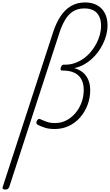

<svg xmlns="http://www.w3.org/2000/svg" viewBox="-132 -1038 901 1573"><path d="M-90 515Q-101 515 -107.5 510Q-114 505 -110 494L305 -780Q329 -851 363.5 -904Q398 -957 448 -987.5Q498 -1018 565 -1018Q608 -1018 642 -1005Q676 -992 700 -967.5Q724 -943 736.5 -908Q749 -873 749 -828Q749 -792 739.5 -754.5Q730 -717 712.5 -680.5Q695 -644 671 -611.5Q647 -579 616.5 -552Q586 -525 551 -506.5Q516 -488 476 -480Q518 -469 547 -444.5Q576 -420 591.5 -383.5Q607 -347 607 -299Q607 -235 585 -177.5Q563 -120 524 -75.5Q485 -31 432 -6Q379 19 317 19Q268 19 235 8Q202 -3 178 -15Q168 -21 166 -29Q164 -37 170 -48Q176 -59 183.5 -62.5Q191 -66 200 -61Q228 -48 254 -39Q280 -30 320 -30Q370 -30 412 -52Q454 -74 486 -111.5Q518 -149 536 -198Q554 -247 554 -301Q554 -353 534.5 -388.5Q515 -424 477 -442Q439 -460 382 -460H375Q367 -460 365 -467.5Q363 -475 367 -487Q371 -497 376 -502.5Q381 -508 388 -508H402Q444 -508 482 -521.5Q520 -535 553 -558.5Q586 -582 612 -613Q638 -644 657 -680Q676 -716 686 -753Q696 -790 696 -825Q696 -872 680.5 -904Q665 -936 635 -952.5Q605 -969 560 -969Q504 -969 465.5 -944Q427 -919 401 -874.5Q375 -830 356 -773L-57 496Q-62 505 -68.5 510Q-75 515 -90 515Z"/></svg>

Font: Playwrite RO ExtraLight
Style: Regular
Weight: 250
Version: Version 1.002